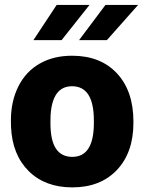

<svg xmlns="http://www.w3.org/2000/svg" viewBox="-20 -770 602 799"><path d="M25.4 -269Q25.4 -348.1 56.2 -409.9Q86.9 -471.7 144.5 -504.9Q202.1 -538.1 279.8 -538.1Q398.4 -538.1 466.8 -464.6Q535.2 -391.1 535.2 -264.6V-258.8Q535.2 -135.3 466.6 -62.7Q397.9 9.8 280.8 9.8Q168 9.8 99.6 -57.9Q31.2 -125.5 25.9 -241.2ZM189.9 -258.8Q189.9 -185.5 212.9 -151.4Q235.8 -117.2 280.8 -117.2Q368.7 -117.2 370.6 -252.4V-269Q370.6 -411.1 279.8 -411.1Q197.3 -411.1 190.4 -288.6ZM418.9 -749.5H554.7L424.8 -603H309.1ZM215.8 -749.5H352.5L236.3 -603H119.1Z"/></svg>

Font: Roboto
Style: Regular
Weight: 900
Designer: Google
Version: Version 2.001171; 2014